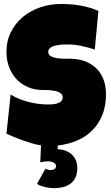

<svg xmlns="http://www.w3.org/2000/svg" viewBox="-20 -744 571 987"><path d="M377.4 119.6Q377.4 147.9 368.4 167.5Q359.4 187 343.3 199.5Q327.1 211.9 305.2 217.5Q283.2 223.1 257.3 223.1Q248 223.1 236.3 221.9Q224.6 220.7 212.6 218Q200.7 215.3 189.5 211.2Q178.2 207 170.4 200.7L213.4 123.5Q219.2 126.5 227.1 128.4Q234.9 130.4 241.7 130.4Q250.5 130.4 259.3 125.2Q268.1 120.1 268.1 109.9Q268.1 102.5 263.7 97.9Q259.3 93.3 252.7 90.3Q246.1 87.4 238.8 86.4Q231.4 85.4 226.1 85.4Q216.3 85.4 206.5 86.7Q196.8 87.9 187 90.3L190.9 3.4Q168.5 0 144.3 -7.1Q120.1 -14.2 96.7 -22.5Q73.2 -30.8 51.8 -39.8Q30.3 -48.8 13.2 -56.6L34.7 -257.8Q76.2 -232.9 126.7 -220Q177.2 -207 226.1 -207Q235.4 -207 248.5 -207.8Q261.7 -208.5 273.7 -212.2Q285.6 -215.8 293.9 -223.1Q302.2 -230.5 302.2 -244.1Q302.2 -253.4 296.4 -260Q290.5 -266.6 281.2 -270.8Q272 -274.9 260.3 -277.1Q248.5 -279.3 237.3 -280.3Q226.1 -281.2 216.3 -281.2H213.4Q213.4 -281.2 213.4 -281.2Q213.4 -281.2 213.4 -281.2Q213.4 -281.2 213.4 -281.2Q213.4 -281.2 213.4 -281.2Q213.4 -281.2 213.4 -281.2H211.4Q211.4 -281.2 211.4 -281.2Q211.4 -281.2 211.4 -281.2Q211.4 -281.2 211.4 -281.2Q211.4 -281.2 211.4 -281.2Q211.4 -281.2 211.4 -281.2H210.9Q210.9 -281.2 210.9 -281.2Q210.9 -281.2 210.9 -281.2H210Q210 -281.2 210 -281.2Q210 -281.2 210 -281.2H200.7Q158.7 -281.2 124.3 -295.9Q89.8 -310.5 65.2 -336.7Q40.5 -362.8 26.9 -398.7Q13.2 -434.6 13.2 -476.6Q13.2 -534.2 36.4 -579.8Q59.6 -625.5 98.4 -657.5Q137.2 -689.5 187.5 -706.5Q237.8 -723.6 291.5 -723.6Q315.4 -723.6 340.8 -721.9Q366.2 -720.2 391.4 -715.8Q416.5 -711.4 440.4 -704.6Q464.4 -697.8 485.8 -687.5L467.3 -489.3Q434.1 -500.5 397.7 -508.1Q361.3 -515.6 326.7 -515.6Q320.3 -515.6 310.3 -515.4Q300.3 -515.1 289.3 -513.9Q278.3 -512.7 267.1 -510.3Q255.9 -507.8 247.1 -503.7Q238.3 -499.5 233.2 -492.9Q228 -486.3 228 -478Q228 -478 228 -478Q228 -478 228 -478V-477.1Q228 -477.1 228 -477.1Q228 -477.1 228 -476.6Q228 -476.6 228 -476.6Q228 -476.6 228 -476.6Q228 -476.6 228 -476.6Q228 -476.6 228 -476.6Q228 -476.6 228 -476.6Q228 -476.6 228 -476.6Q228.5 -465.8 236.1 -459.2Q243.7 -452.6 255.6 -449Q267.6 -445.3 282 -443.8Q296.4 -442.4 307.1 -442.1Q317.9 -441.9 324.2 -441.9Q331.1 -441.9 335.2 -442.1Q339.4 -442.4 341.8 -442.4Q350.6 -442.4 356.9 -441.4Q396 -439 427.2 -424.8Q458.5 -410.6 480.2 -387.2Q502 -363.8 513.4 -331.3Q524.9 -298.8 524.9 -259.8Q524.9 -199.7 506.1 -153.1Q487.3 -106.4 454.1 -73.5Q420.9 -40.5 375.5 -21.2Q330.1 -2 276.9 3.9V22.9Q298.3 23.9 316.9 30.8Q335.4 37.6 348.9 50Q362.3 62.5 369.9 80.1Q377.4 97.7 377.4 119.6Z"/></svg>

Font: Luckiest Guy
Style: Regular
Weight: 400
Designer: Astigmatic (AOETI)
Foundry: Astigmatic (AOETI)
Version: Version 1.000